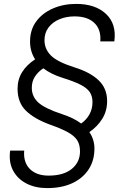

<svg xmlns="http://www.w3.org/2000/svg" viewBox="-20 -732 640 984"><path d="M222 232Q161 232 115.5 208.5Q70 185 47 142Q24 99 32 40H104Q99 100 133 134Q167 168 229 168Q306 168 348 133.5Q390 99 390 44Q390 9 375.5 -13.5Q361 -36 327.5 -54.5Q294 -73 237 -93Q155 -123 112.5 -165Q70 -207 70 -277Q70 -325 93.5 -362.5Q117 -400 160 -428Q134 -468 134 -519Q134 -579 165.5 -622Q197 -665 251 -688.5Q305 -712 370 -712Q469 -712 523.5 -660.5Q578 -609 566 -520H494Q499 -580 464 -614Q429 -648 362 -648Q320 -648 285 -633.5Q250 -619 229 -591.5Q208 -564 208 -526Q208 -481 240.5 -448Q273 -415 361 -387Q442 -362 485.5 -320.5Q529 -279 529 -214Q529 -163 504 -123Q479 -83 438 -55Q464 -17 464 29Q464 91 434 136.5Q404 182 350 207Q296 232 222 232ZM298 -147Q357 -128 396 -99Q423 -118 438.5 -146Q454 -174 454 -209Q454 -239 440 -260Q426 -281 392.5 -298Q359 -315 301 -333Q241 -352 202 -382Q175 -364 159 -339.5Q143 -315 143 -282Q143 -237 176.5 -206.5Q210 -176 298 -147Z"/></svg>

Font: DM Mono Light
Style: Italic
Weight: 300
Italic angle: -10°
Designer: Colophon Foundry
Foundry: Colophon Foundry
Version: Version 1.000; ttfautohint (v1.8.2.53-6de2)